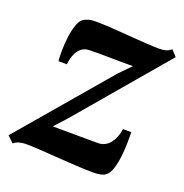

<svg xmlns="http://www.w3.org/2000/svg" viewBox="-120 -653 730 761"><g transform="rotate(20 245.0 -272.0)"><path d="M356.5 -439Q343 -439 323.8 -439Q304.5 -439 282.8 -439.2Q261 -439.5 240 -439.8Q219 -440 201.2 -440Q183.5 -440 172.5 -439.5Q151.5 -439 138 -427.2Q124.5 -415.5 117.2 -396.8Q110 -378 108 -356.5H72.5Q70.5 -373 70.8 -400.8Q71 -428.5 74.8 -458.2Q78.5 -488 86.8 -511.8Q95 -535.5 109.5 -544Q115 -547.5 126.8 -551.2Q138.5 -555 156.5 -555Q184 -555 221.2 -552.8Q258.5 -550.5 298 -547.2Q337.5 -544 372.5 -541.8Q407.5 -539.5 430 -539.5Q446.5 -539.5 458.5 -543Q470.5 -546.5 480.5 -555.5L503.5 -530.5L186 -157L139.5 -106Q159 -106 183.5 -105.8Q208 -105.5 234 -105.5Q260 -105.5 285 -105.2Q310 -105 330.5 -105Q361.5 -105.5 380.8 -130Q400 -154.5 405 -191H440Q440.5 -171.5 440 -143.5Q439.5 -115.5 436 -86.5Q432.5 -57.5 425 -34.2Q417.5 -11 404.5 -1Q398 4.5 384.8 7.8Q371.5 11 351 11Q323 11 283 8.8Q243 6.5 200.5 3.5Q158 0.5 121.2 -1.8Q84.5 -4 62.5 -4Q49.5 -4 36 -0.2Q22.5 3.5 13 12L-13 -13L309.5 -391Z"/></g></svg>

Font: Merriweather 48pt
Style: Bold Italic
Weight: 700
Italic angle: -7.8°
Version: Version 2.101